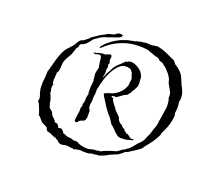

<svg xmlns="http://www.w3.org/2000/svg" viewBox="-84 -583 793 688"><g transform="rotate(20 313.0 -239.0)"><path d="M252 -14Q251 -14 249 -16Q248 -17 248 -16Q245 -16 242 -16Q239 -16 235 -17Q231 -18 228 -18Q225 -18 222 -18Q218 -18 217 -17Q216 -16 212 -16Q211 -16 210 -15.5Q209 -15 207 -15Q205 -15 202.5 -15.5Q200 -16 197 -17Q188 -22 188 -26Q180 -26 180 -30Q176 -31 172 -32Q168 -33 166 -34L154 -40Q150 -40 149 -41Q148 -42 144 -42Q139 -45 138 -49Q137 -54 134 -56Q129 -59 124 -61Q119 -63 114 -66Q108 -72 106 -75Q104 -78 98 -84Q96 -84 96 -85Q96 -86 94 -86L92 -95L86 -111L80 -125Q76 -132 74 -132Q76 -140 76 -143Q76 -147 74 -153Q70 -164 68 -174Q67 -178 67 -182Q67 -186 67 -190Q67 -196 67 -201.5Q67 -207 68 -211Q69 -219 69.5 -228Q70 -237 70 -246Q74 -253 74 -258L83 -291Q85 -299 88 -307Q91 -315 94 -322Q97 -329 101 -335.5Q105 -342 110 -347Q121 -358 130 -370Q131 -372 132 -374.5Q133 -377 134 -378L138 -384Q140 -387 146 -391Q148 -391 150.5 -392Q153 -393 154 -394L168 -405Q171 -408 174 -411Q177 -414 180 -416Q184 -418 187.5 -420.5Q191 -423 194 -425Q197 -427 200.5 -429.5Q204 -432 208 -434Q210 -435 212.5 -436Q215 -437 217 -438L226 -444L236 -447L248 -450Q254 -453 257 -456Q261 -460 270 -460Q281 -460 279 -455Q276 -449 268 -446L231 -433Q207 -426 196 -416Q184 -409 180 -402Q177 -398 173.5 -394Q170 -390 166 -386Q158 -379 151 -378Q144 -375 144 -364Q139 -361 136 -350Q132 -338 130 -332Q128 -328 125 -323.5Q122 -319 120 -315Q115 -306 112 -298Q109 -288 110 -281Q110 -277 109.5 -273Q109 -269 108 -264Q108 -260 105 -255Q102 -251 102 -248Q104 -246 102 -240Q102 -236 102 -233Q102 -230 101 -226Q101 -217 102 -214Q102 -208 106 -208Q105 -207 105 -206Q105 -205 104 -203Q103 -200 103 -195Q103 -189 104 -187Q104 -184 106 -184Q104 -177 107 -172Q109 -169 110 -166Q111 -163 112 -160Q114 -156 114.5 -152.5Q115 -149 116 -145Q116 -141 117.5 -137.5Q119 -134 120 -130Q120 -126 122 -124Q124 -123 128 -119Q132 -115 134 -114L140 -102Q142 -99 149 -93Q156 -87 156 -82Q165 -82 169 -78Q174 -73 174 -68H180Q184 -70 187 -68Q192 -68 192 -62Q193 -63 194 -63Q196 -63 196 -62Q196 -58 198 -56Q206 -54 211 -51Q217 -48 226 -48H230Q233 -47 236 -46Q239 -45 241 -44H256Q263 -38 279 -35Q284 -34 288 -33.5Q292 -33 296 -33Q303 -33 306 -34L319 -37Q321 -38 324.5 -38Q328 -38 332 -38Q334 -39 337.5 -39.5Q341 -40 346 -40L358 -46Q361 -47 364 -48Q367 -49 369 -50Q371 -51 374 -52Q377 -53 380 -54L400 -60L408 -65Q412 -69 414 -70Q420 -74 423 -75Q426 -76 430 -80Q441 -86 447 -94Q451 -98 454 -102Q457 -106 460 -110L472 -122Q480 -130 483 -141L492 -160L498 -180Q500 -185 502 -190.5Q504 -196 505 -201Q505 -206 506 -212Q507 -218 508 -224L514 -262Q515 -265 515 -268Q515 -271 515 -274Q515 -287 512 -300Q510 -302 510 -303V-304Q511 -311 510 -318Q509 -324 504 -332L496 -346Q491 -354 490 -360Q490 -365 484 -375Q479 -384 469 -394Q465 -399 460.5 -402.5Q456 -406 451 -410Q442 -418 436 -416Q429 -424 424 -426Q420 -426 414 -428Q414 -428 408 -430Q406 -431 403 -432Q400 -433 397 -434Q394 -435 391 -436Q388 -437 386 -438Q380 -440 380 -440Q372 -441 364.5 -441.5Q357 -442 349 -442Q318 -442 292 -433Q253 -420 224 -392Q219 -387 217 -388Q216 -388 216 -389Q216 -392 220 -396Q224 -402 235 -412Q248 -423 260 -430Q267 -434 274 -437.5Q281 -441 288 -443Q300 -448 312 -450Q316 -450 322 -452Q327 -454 328 -452Q332 -456 336 -456H340Q342 -456 344 -458Q346 -460 346 -458L366 -461H372Q375 -461 378.5 -461Q382 -461 386 -460Q388 -460 388 -461V-460H390Q394 -462 397 -462H406V-464Q420 -462 432 -458Q438 -456 444 -453.5Q450 -451 456 -448L482 -436Q486 -432 487 -430Q488 -428 492 -424Q496 -422 498 -420Q500 -420 504 -416Q507 -414 510 -411Q513 -408 516 -405Q523 -398 526 -390L532 -377L538 -362Q540 -358 542.5 -354Q545 -350 546 -346Q550 -339 552 -326V-315Q552 -310 550 -304Q551 -299 551.5 -293Q552 -287 552 -282Q552 -276 551.5 -270.5Q551 -265 550 -260Q552 -254 552 -252V-246Q549 -217 536 -190Q534 -185 531 -180Q528 -174 528 -168Q519 -151 511 -139Q504 -129 490 -112L484 -103Q482 -100 476 -96Q470 -91 462 -86Q454 -81 446 -76Q445 -75 443 -74Q441 -73 439 -71Q437 -71 434.5 -70Q432 -69 430 -68Q424 -62 421 -60L410 -52Q407 -51 404 -49.5Q401 -48 398 -47Q395 -46 392 -44.5Q389 -43 386 -42Q381 -40 376 -37Q371 -34 367 -32Q363 -30 357.5 -28Q352 -26 346 -24Q343 -24 340 -24Q337 -24 333 -23Q329 -22 326 -22Q323 -22 320 -22L310 -19Q307 -18 300 -18Q294 -18 289 -18Q284 -18 279 -19Q270 -19 258 -16Q256 -14 254 -14ZM226 -108Q224 -110 223 -110H222Q222 -115 222 -119.5Q222 -124 223 -129L226 -148V-160Q226 -165 230 -172Q228 -174 228 -176V-180H230Q230 -184 231 -186Q232 -189 232 -192V-202Q232 -206 234 -212Q234 -216 236 -218Q234 -220 234 -224V-238Q234 -242 234 -246Q234 -250 235 -254Q236 -258 236 -262Q236 -266 236 -270Q234 -276 235 -277Q236 -277 234 -282V-286Q232 -294 234 -303Q235 -308 236 -312Q237 -316 238 -320Q236 -326 236 -332Q235 -335 234.5 -338Q234 -341 234 -344Q234 -347 233.5 -350.5Q233 -354 232 -358Q231 -362 227 -364Q224 -365 220 -364Q218 -363 216 -363Q214 -363 212 -361Q207 -361 204 -362Q200 -364 204 -365Q207 -366 209 -366Q211 -366 212 -366Q214 -368 218 -368V-370H224Q227 -371 229.5 -371.5Q232 -372 234 -372H244Q248 -374 249 -374L252 -376Q255 -376 256 -377Q257 -377 258 -378H262Q264 -378 266 -376Q268 -372 267 -368Q266 -365 266 -360Q266 -353 268 -351Q269 -351 269 -350Q269 -348 266 -342Q267 -338 267.5 -335.5Q268 -333 268 -333Q268 -333 267.5 -331Q267 -329 266 -324V-312Q266 -310 266 -307Q266 -304 265 -302Q264 -300 264 -297Q264 -294 264 -292V-290L270 -306Q272 -310 272 -311L274 -314Q276 -318 278.5 -321.5Q281 -325 282 -329Q284 -333 286 -336Q288 -339 290 -342Q292 -345 295 -348Q298 -351 301 -354Q305 -357 308 -360Q311 -363 314 -366Q315 -367 316 -368Q317 -369 318 -370Q320 -370 322 -374Q322 -376 323 -375Q323 -374 328 -374Q328 -375 330 -377Q331 -378 334 -378Q336 -378 337.5 -378.5Q339 -379 340 -379Q352 -379 367 -370Q385 -359 390 -344Q392 -340 392 -337V-330Q392 -323 393 -323V-315Q393 -314 393 -311Q393 -308 392 -304L384 -288V-287Q384 -286 382 -286L376 -274Q374 -273 368 -264Q363 -261 358 -259Q354 -258 348 -252Q346 -252 342 -248Q340 -246 338 -246L334 -242H328Q327 -243 325 -243Q322 -243 322 -240Q320 -243 318 -241Q316 -241 316 -238Q318 -236 320 -236L324 -234Q324 -228 328 -224Q330 -220 332.5 -216.5Q335 -213 337 -211Q339 -209 341.5 -205.5Q344 -202 346 -198L364 -180Q366 -178 368 -174Q368 -170 370 -168Q372 -166 373 -164Q374 -162 375 -162L377 -159Q378 -159 380 -158Q380 -158 386 -154H388L387 -153Q387 -152 388 -152Q388 -150 393 -147Q398 -144 400 -144Q400 -139 405 -137Q410 -134 410 -132Q418 -132 424 -126Q430 -120 436 -120Q440 -122 441 -121Q441 -120 444 -120V-119Q444 -118 442 -118Q442 -117 438 -116Q436 -115 434 -114.5Q432 -114 430 -114Q428 -113 425 -112.5Q422 -112 420 -111Q417 -110 414 -110Q410 -110 406.5 -110Q403 -110 400 -109Q394 -109 386 -112Q379 -117 372 -123Q369 -127 366 -130Q363 -133 360 -136Q359 -138 358 -138.5Q357 -139 356 -140Q354 -140 352 -142Q350 -145 347.5 -148Q345 -151 343 -155Q341 -159 338.5 -162Q336 -165 334 -168L328 -174Q326 -176 322 -182Q312 -195 306 -205Q302 -212 298 -218Q294 -224 290 -230Q290 -234 286 -238Q292 -244 300 -244V-246Q320 -249 337 -263Q354 -278 360 -298V-306Q360 -310 361 -312Q362 -314 362 -320Q362 -327 359 -331Q356 -336 356 -342L350 -350Q348 -354 345 -354Q342 -356 338 -356Q336 -357 333 -357Q330 -357 328 -357Q316 -357 308 -350Q295 -340 284 -321Q274 -304 268 -284Q265 -274 263 -266Q261 -258 260 -252Q259 -249 258.5 -246Q258 -243 258 -240V-226Q256 -220 256 -214V-200Q256 -194 255 -192Q254 -190 254 -184V-177Q254 -174 256 -170Q260 -166 260 -162V-136Q258 -134 258 -130V-128Q255 -124 250 -122Q248 -121 245 -120.5Q242 -120 240 -118Q237 -117 234 -112Q231 -108 226 -108Z"/></g></svg>

Font: Estonia
Style: Regular
Weight: 400
Designer: Robert E. Leuschke
Foundry: Robert E. Leuschke
Version: Version 1.014; ttfautohint (v1.8.3)